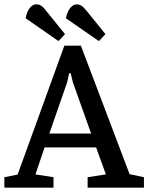

<svg xmlns="http://www.w3.org/2000/svg" viewBox="-30 -863 682 883"><path d="M239 -674 88 -779Q94 -811 107.5 -827Q121 -843 136 -843Q149 -843 159 -837Q169 -831 184 -811L269 -706ZM425 -674 273 -779Q280 -811 293.5 -827Q307 -843 323 -843Q334 -843 344 -837Q354 -831 370 -811L455 -706ZM-10 0V-48L51 -60L266 -653H342L566 -62L632 -48V0H373V-48L457 -61L412 -185H175L133 -61L216 -48V0ZM197 -249H389L305 -485L295 -526H288L279 -485Z"/></svg>

Font: Faustina Light Medium
Style: Regular
Weight: 500
Version: Version 1.200